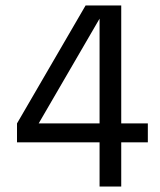

<svg xmlns="http://www.w3.org/2000/svg" viewBox="-20 -677 583 700"><path d="M121 -227H343V-609ZM422 3H343V-158H42V-227L292 -657H422V-227H519V-158H422Z"/></svg>

Font: Hind Siliguri Fixed
Style: Regular
Weight: 400
Designer: Jyotish Sonowal
Foundry: Indian Type Foundry
Version: Version 1.001;October 28, 2021;FontCreator 12.0.0.2565 64-bi